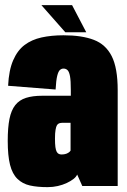

<svg xmlns="http://www.w3.org/2000/svg" viewBox="-20 -746 508 770"><path d="M171 4.5Q192.5 4.5 212 0Q231.5 -4.5 247.5 -12Q263.5 -19.5 274.5 -28Q285.5 -36.5 289.5 -46L310 0H452V-384Q452 -473.5 428 -520.8Q404 -568 356.2 -586.2Q308.5 -604.5 234.5 -604.5Q186 -604.5 146.5 -595.8Q107 -587 78.5 -565.5Q50 -544 32.8 -504.2Q15.5 -464.5 12.5 -402L203 -387Q205 -424 209.5 -442Q214 -460 220.5 -465.5Q227 -471 234.5 -471Q244.5 -471 251 -464.5Q257.5 -458 260.8 -440Q264 -422 264 -385V-362H149Q111 -362 84.2 -353.5Q57.5 -345 41.2 -324.5Q25 -304 18 -269.2Q11 -234.5 11 -181Q11 -122 20.2 -85.2Q29.5 -48.5 49.8 -28.8Q70 -9 99.8 -2.2Q129.5 4.5 171 4.5ZM226.5 -126.5Q220.5 -126.5 215.8 -128.8Q211 -131 207.5 -137.2Q204 -143.5 202.2 -156Q200.5 -168.5 200.5 -190.5Q200.5 -212.5 202.8 -225.5Q205 -238.5 208.5 -244Q212 -249.5 217.5 -251.5Q223 -253.5 230 -253.5H263V-142Q260.5 -137.5 254.2 -133.5Q248 -129.5 240.8 -128Q233.5 -126.5 226.5 -126.5ZM242 -616.5H326L269 -725.5H146Z"/></svg>

Font: Anybody ExtraCondensed Black
Style: Regular
Weight: 900
Width: 2
Version: Version 1.113;gftools[0.9.25]